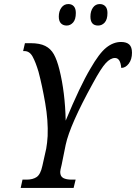

<svg xmlns="http://www.w3.org/2000/svg" viewBox="-20 -927 671 947"><path d="M91 -41H111Q142 -41 161 -54Q180 -67 189 -109L208 -194Q213 -222 215 -256Q218 -332 203 -418.5Q188 -505 170 -573Q156 -620 141 -647.5Q126 -675 101 -675H94L103 -714H131Q176 -714 203 -700.5Q230 -687 245.5 -659.5Q261 -632 273 -584Q301 -472 304 -332Q375 -503 425 -587Q469 -664 504 -692Q539 -720 577 -720Q604 -720 617.5 -707.5Q631 -695 631 -667Q631 -634 615 -613Q599 -592 578 -592Q574 -641 547 -641Q525 -641 501.5 -615.5Q478 -590 438 -516Q325 -311 304 -213L284 -114Q277 -87 277 -79Q277 -57 292 -49Q307 -41 334 -41H353L343 0H82ZM270 -845Q270 -872 283 -889.5Q296 -907 317 -907Q334 -907 344 -896Q354 -885 354 -863Q354 -831 340.5 -816Q327 -801 309 -801Q291 -801 280.5 -812Q270 -823 270 -845ZM426 -845Q426 -872 438.5 -889.5Q451 -907 472 -907Q489 -907 499.5 -896Q510 -885 510 -863Q510 -831 496.5 -816Q483 -801 464 -801Q426 -801 426 -845Z"/></svg>

Font: Noto Serif Cond
Style: Italic
Weight: 400
Width: 3
Italic angle: -12°
Designer: Monotype Design Team
Foundry: Monotype Imaging Inc.
Version: Version 1.001